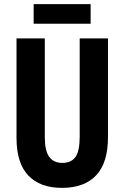

<svg xmlns="http://www.w3.org/2000/svg" viewBox="-20 -900 602 930"><path d="M503 -235Q503 -112 446 -51Q389 10 280 10Q174 10 117 -50Q60 -110 60 -232V-714H197V-237Q197 -169 218.5 -140Q240 -111 282 -111Q325 -111 345.5 -139.5Q366 -168 366 -238V-714H503ZM419 -880V-785H143V-880Z"/></svg>

Font: Noto Sans Lao ExtraCondensed
Style: Bold
Weight: 700
Width: 2
Designer: Monotype Design Team
Foundry: Monotype Imaging Inc.
Version: Version 2.003; ttfautohint (v1.8.4.7-5d5b)